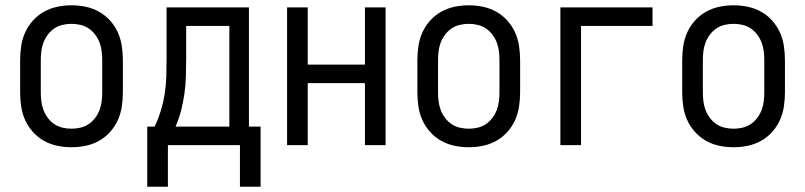

<svg xmlns="http://www.w3.org/2000/svg" viewBox="-20 -548 3040 725"><path d="M250 8Q223 8 196.5 2.5Q170 -3 146.5 -16Q123 -29 104.5 -49.5Q86 -70 75 -94.5Q64 -119 60 -146Q56 -173 56 -200V-320Q56 -347 60 -374Q64 -401 75 -425.5Q86 -450 104.5 -470.5Q123 -491 146.5 -504Q170 -517 196.5 -522.5Q223 -528 250 -528Q277 -528 303.5 -522.5Q330 -517 353.5 -504Q377 -491 395.5 -470.5Q414 -450 425 -425.5Q436 -401 440 -374Q444 -347 444 -320V-200Q444 -173 440 -146Q436 -119 425 -94.5Q414 -70 395.5 -49.5Q377 -29 353.5 -16Q330 -3 303.5 2.5Q277 8 250 8ZM250 -62Q267 -62 284 -66Q301 -70 315 -79.5Q329 -89 339.5 -103Q350 -117 356 -133Q362 -149 364 -166Q366 -183 366 -200V-320Q366 -337 364 -354Q362 -371 356 -387Q350 -403 339.5 -417Q329 -431 315 -440.5Q301 -450 284 -454Q267 -458 250 -458Q233 -458 216 -454Q199 -450 185 -440.5Q171 -431 160.5 -417Q150 -403 144 -387Q138 -371 136 -354Q134 -337 134 -320V-200Q134 -183 136 -166Q138 -149 144 -133Q150 -117 160.5 -103Q171 -89 185 -79.5Q199 -70 216 -66Q233 -62 250 -62Z M536 157V-70H564Q578 -100 587.5 -131Q597 -162 602 -194.5Q607 -227 608 -259.5Q609 -292 609 -325V-520H920V-70H964V157H886V0H614V157ZM643 -70H846V-450H683V-325Q683 -293 682 -260Q681 -227 676.5 -195Q672 -163 664 -131.5Q656 -100 643 -70Z M1064 0V-520H1142V-304H1358V-520H1436V0H1358V-234H1142V0Z M1750 8Q1723 8 1696.5 2.5Q1670 -3 1646.5 -16Q1623 -29 1604.5 -49.5Q1586 -70 1575 -94.5Q1564 -119 1560 -146Q1556 -173 1556 -200V-320Q1556 -347 1560 -374Q1564 -401 1575 -425.5Q1586 -450 1604.5 -470.5Q1623 -491 1646.5 -504Q1670 -517 1696.5 -522.5Q1723 -528 1750 -528Q1777 -528 1803.5 -522.5Q1830 -517 1853.5 -504Q1877 -491 1895.5 -470.5Q1914 -450 1925 -425.5Q1936 -401 1940 -374Q1944 -347 1944 -320V-200Q1944 -173 1940 -146Q1936 -119 1925 -94.5Q1914 -70 1895.5 -49.5Q1877 -29 1853.5 -16Q1830 -3 1803.5 2.5Q1777 8 1750 8ZM1750 -62Q1767 -62 1784 -66Q1801 -70 1815 -79.5Q1829 -89 1839.5 -103Q1850 -117 1856 -133Q1862 -149 1864 -166Q1866 -183 1866 -200V-320Q1866 -337 1864 -354Q1862 -371 1856 -387Q1850 -403 1839.5 -417Q1829 -431 1815 -440.5Q1801 -450 1784 -454Q1767 -458 1750 -458Q1733 -458 1716 -454Q1699 -450 1685 -440.5Q1671 -431 1660.5 -417Q1650 -403 1644 -387Q1638 -371 1636 -354Q1634 -337 1634 -320V-200Q1634 -183 1636 -166Q1638 -149 1644 -133Q1650 -117 1660.5 -103Q1671 -89 1685 -79.5Q1699 -70 1716 -66Q1733 -62 1750 -62Z M2096 0V-520H2444V-450H2174V0Z M2750 8Q2723 8 2696.5 2.5Q2670 -3 2646.5 -16Q2623 -29 2604.5 -49.5Q2586 -70 2575 -94.5Q2564 -119 2560 -146Q2556 -173 2556 -200V-320Q2556 -347 2560 -374Q2564 -401 2575 -425.5Q2586 -450 2604.5 -470.5Q2623 -491 2646.5 -504Q2670 -517 2696.5 -522.5Q2723 -528 2750 -528Q2777 -528 2803.5 -522.5Q2830 -517 2853.5 -504Q2877 -491 2895.5 -470.5Q2914 -450 2925 -425.5Q2936 -401 2940 -374Q2944 -347 2944 -320V-200Q2944 -173 2940 -146Q2936 -119 2925 -94.5Q2914 -70 2895.5 -49.5Q2877 -29 2853.5 -16Q2830 -3 2803.5 2.5Q2777 8 2750 8ZM2750 -62Q2767 -62 2784 -66Q2801 -70 2815 -79.5Q2829 -89 2839.5 -103Q2850 -117 2856 -133Q2862 -149 2864 -166Q2866 -183 2866 -200V-320Q2866 -337 2864 -354Q2862 -371 2856 -387Q2850 -403 2839.5 -417Q2829 -431 2815 -440.5Q2801 -450 2784 -454Q2767 -458 2750 -458Q2733 -458 2716 -454Q2699 -450 2685 -440.5Q2671 -431 2660.5 -417Q2650 -403 2644 -387Q2638 -371 2636 -354Q2634 -337 2634 -320V-200Q2634 -183 2636 -166Q2638 -149 2644 -133Q2650 -117 2660.5 -103Q2671 -89 2685 -79.5Q2699 -70 2716 -66Q2733 -62 2750 -62Z"/></svg>

Font: Iosevka Term Curly
Style: Regular
Weight: 400
Designer: Belleve Invis
Foundry: Belleve Invis
Version: Version 32.3.0